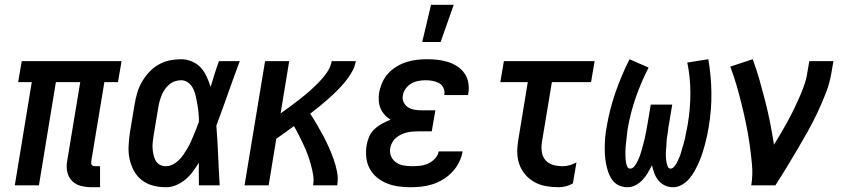

<svg xmlns="http://www.w3.org/2000/svg" viewBox="-20 -776 3540 804"><path d="M399 8H365Q341 8 319 2.5Q297 -3 282 -18Q267 -33 262 -55Q257 -77 261 -100L316 -432H214L143 0H42L113 -432H56L71 -520H489L474 -432H417L362 -100Q362 -96 362 -92Q362 -88 364.5 -85Q367 -82 371 -81Q375 -80 380 -80H399Z M675 8Q646 8 620 1Q594 -6 573.5 -22Q553 -38 540.5 -61.5Q528 -85 522.5 -111Q517 -137 518.5 -165Q520 -193 524 -221L544 -341Q548 -365 555 -388.5Q562 -412 574.5 -433.5Q587 -455 604.5 -474Q622 -493 644 -505.5Q666 -518 690 -523Q714 -528 738 -528Q762 -528 784 -518.5Q806 -509 821 -492.5Q836 -476 845.5 -455Q855 -434 862 -412Q870 -439 878.5 -466Q887 -493 897 -520H984Q959 -453 935 -385Q911 -317 886 -250Q891 -188 893.5 -125.5Q896 -63 900 0H813Q813 -24 812.5 -47.5Q812 -71 813 -95Q801 -76 787.5 -57.5Q774 -39 756 -24Q738 -9 717 -0.5Q696 8 675 8ZM675 -80Q689 -80 703 -87Q717 -94 728.5 -105Q740 -116 748.5 -129Q757 -142 765 -155Q773 -168 779 -182Q785 -196 791 -210Q797 -224 802.5 -238Q808 -252 813 -266Q813 -284 811.5 -301.5Q810 -319 807 -336Q804 -353 800.5 -370Q797 -387 790 -402.5Q783 -418 769.5 -429Q756 -440 738 -440Q725 -440 712 -435.5Q699 -431 688.5 -422Q678 -413 670 -401.5Q662 -390 657 -377.5Q652 -365 648.5 -352.5Q645 -340 643 -327L623 -207Q621 -194 619.5 -180Q618 -166 619 -153Q620 -140 623 -127Q626 -114 632 -103Q638 -92 649.5 -86Q661 -80 675 -80Z M1004 0 1090 -520H1191L1155 -301Q1176 -316 1197 -331.5Q1218 -347 1239 -363.5Q1260 -380 1279 -397Q1298 -414 1316.5 -433Q1335 -452 1350 -474Q1365 -496 1369 -520H1470Q1466 -497 1454 -475.5Q1442 -454 1426 -434.5Q1410 -415 1392.5 -397.5Q1375 -380 1356.5 -363.5Q1338 -347 1318.5 -331Q1299 -315 1279 -300Q1294 -277 1307.5 -254Q1321 -231 1333.5 -207.5Q1346 -184 1357 -159.5Q1368 -135 1377 -109.5Q1386 -84 1391.5 -56.5Q1397 -29 1392 0H1291Q1295 -23 1291 -45.5Q1287 -68 1281 -89.5Q1275 -111 1267.5 -131Q1260 -151 1250.5 -171Q1241 -191 1231.5 -210Q1222 -229 1211 -248Q1193 -235 1174.5 -221.5Q1156 -208 1137 -195L1105 0Z M1699 8Q1673 8 1648 4.5Q1623 1 1600.5 -8Q1578 -17 1559 -32.5Q1540 -48 1528.5 -69Q1517 -90 1514 -115.5Q1511 -141 1515 -167Q1518 -185 1525.5 -203Q1533 -221 1548 -235Q1563 -249 1580.5 -258.5Q1598 -268 1616 -275Q1602 -283 1591 -295Q1580 -307 1573.5 -322.5Q1567 -338 1566 -355.5Q1565 -373 1568 -390Q1572 -411 1581.5 -432Q1591 -453 1606.5 -469.5Q1622 -486 1642 -498Q1662 -510 1683 -516.5Q1704 -523 1725.5 -525.5Q1747 -528 1768 -528Q1791 -528 1813 -525.5Q1835 -523 1856 -516.5Q1877 -510 1895 -498Q1913 -486 1925 -469Q1937 -452 1941 -430Q1945 -408 1941 -385L1940 -378H1840L1841 -381Q1843 -396 1836.5 -409Q1830 -422 1817.5 -428.5Q1805 -435 1790.5 -437.5Q1776 -440 1762 -440Q1747 -440 1731.5 -437Q1716 -434 1702 -426Q1688 -418 1678.5 -404.5Q1669 -391 1667 -376Q1664 -361 1670.5 -347.5Q1677 -334 1689 -326.5Q1701 -319 1716 -316.5Q1731 -314 1746 -314H1803L1788 -226H1731Q1719 -226 1707 -225Q1695 -224 1683 -221Q1671 -218 1659.5 -212.5Q1648 -207 1638 -198.5Q1628 -190 1622 -178.5Q1616 -167 1614 -155Q1611 -137 1618 -121Q1625 -105 1639 -95.5Q1653 -86 1671 -83Q1689 -80 1707 -80Q1723 -80 1740 -82Q1757 -84 1772.5 -91Q1788 -98 1801 -111.5Q1814 -125 1817 -142H1917V-140Q1913 -118 1902 -96Q1891 -74 1874 -56Q1857 -38 1836 -25Q1815 -12 1791.5 -4.5Q1768 3 1745 5.5Q1722 8 1699 8ZM1748 -600 1785 -756H1880L1825 -600Z M2321 8Q2293 8 2267 3.5Q2241 -1 2219 -13Q2197 -25 2180 -44.5Q2163 -64 2154.5 -88.5Q2146 -113 2146 -140Q2146 -167 2151 -194L2190 -432H2075L2090 -520H2470L2455 -432H2291L2249 -179Q2246 -159 2249 -139Q2252 -119 2264.5 -105Q2277 -91 2296 -85.5Q2315 -80 2336 -80Q2350 -80 2364.5 -84Q2379 -88 2394 -96L2379 -8Q2365 0 2350 4Q2335 8 2321 8Z M2608 8Q2588 8 2571 0Q2554 -8 2543.5 -23Q2533 -38 2527 -55.5Q2521 -73 2517.5 -92Q2514 -111 2513 -130Q2512 -149 2512.5 -169Q2513 -189 2515 -208.5Q2517 -228 2521 -248Q2533 -319 2557.5 -389.5Q2582 -460 2616 -528L2696 -493Q2664 -431 2641.5 -365.5Q2619 -300 2608 -234Q2607 -226 2606 -217Q2605 -208 2604 -199Q2603 -190 2602 -181.5Q2601 -173 2600 -164Q2599 -155 2599 -146.5Q2599 -138 2599 -129Q2599 -120 2599.5 -111.5Q2600 -103 2601.5 -95Q2603 -87 2606.5 -78.5Q2610 -70 2619 -70Q2628 -70 2634.5 -77.5Q2641 -85 2645.5 -93Q2650 -101 2653.5 -109Q2657 -117 2660 -125.5Q2663 -134 2665.5 -142.5Q2668 -151 2670 -159Q2672 -167 2674.5 -175.5Q2677 -184 2679 -192.5Q2681 -201 2682.5 -209.5Q2684 -218 2686 -226.5Q2688 -235 2689 -243.5Q2690 -252 2692 -260L2705 -338H2795L2782 -260Q2780 -252 2779 -243.5Q2778 -235 2777 -226.5Q2776 -218 2774.5 -209.5Q2773 -201 2772 -193Q2771 -185 2771 -176.5Q2771 -168 2770 -159.5Q2769 -151 2768.5 -143Q2768 -135 2768 -126.5Q2768 -118 2769 -110Q2770 -102 2771.5 -94Q2773 -86 2776.5 -78Q2780 -70 2788 -70Q2796 -70 2802.5 -77.5Q2809 -85 2813 -92.5Q2817 -100 2821 -108.5Q2825 -117 2828 -125Q2831 -133 2833 -141Q2835 -149 2837.5 -157.5Q2840 -166 2842.5 -174Q2845 -182 2847 -190.5Q2849 -199 2850.5 -207Q2852 -215 2853.5 -223.5Q2855 -232 2857 -240Q2859 -248 2860 -256Q2871 -322 2871 -387Q2871 -452 2858 -514L2946 -528Q2958 -460 2959 -389Q2960 -318 2948 -246Q2945 -227 2941 -208.5Q2937 -190 2932 -171Q2927 -152 2921 -133.5Q2915 -115 2907 -97Q2899 -79 2889.5 -61.5Q2880 -44 2867 -28.5Q2854 -13 2836 -2.5Q2818 8 2799 8Q2780 8 2764 0.5Q2748 -7 2737 -20.5Q2726 -34 2720 -50.5Q2714 -67 2710 -84Q2702 -68 2693 -52.5Q2684 -37 2671 -23Q2658 -9 2641.5 -0.5Q2625 8 2608 8Z M3126 0Q3133 -44 3129 -87Q3125 -130 3119 -172Q3113 -214 3104.5 -255.5Q3096 -297 3086 -337.5Q3076 -378 3064.5 -418Q3053 -458 3038 -497L3132 -528Q3148 -485 3160.5 -441Q3173 -397 3184.5 -352Q3196 -307 3205 -261.5Q3214 -216 3221 -170Q3236 -194 3250 -218Q3264 -242 3277.5 -266.5Q3291 -291 3303 -315.5Q3315 -340 3326 -365Q3337 -390 3346.5 -416Q3356 -442 3360 -468L3369 -520H3470L3461 -468Q3454 -427 3438 -386Q3422 -345 3403.5 -305.5Q3385 -266 3363.5 -227.5Q3342 -189 3319.5 -151Q3297 -113 3274 -75Q3251 -37 3227 0Z"/></svg>

Font: Iosevka Term Curly SmBd Obl
Style: Regular
Weight: 600
Italic angle: -9°
Designer: Belleve Invis
Foundry: Belleve Invis
Version: Version 32.3.0